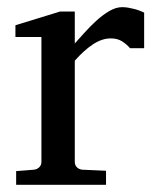

<svg xmlns="http://www.w3.org/2000/svg" viewBox="-20 -514 431 534"><path d="M341.8 -379.9Q332 -391.1 319.3 -399.2Q306.6 -407.2 288.1 -407.2Q263.7 -407.2 238.8 -390.9Q213.9 -374.5 188 -345.2V-64Q188 -54.7 193.8 -48.8Q199.7 -43 209 -42L274.9 -39.1V0H24.9V-38.1L74.2 -42Q83 -43 89.1 -48.8Q95.2 -54.7 95.2 -64V-411.1H22.9V-443.8L147 -481.9H188V-393.1Q198.7 -404.8 214.1 -422.1Q229.5 -439.5 247.1 -455.6Q264.6 -471.7 283.4 -482.9Q302.2 -494.1 319.8 -494.1Q327.6 -494.1 336.4 -492.7Q345.2 -491.2 353.5 -489Q361.8 -486.8 368.9 -484.1Q376 -481.4 380.9 -479V-379.9Z"/></svg>

Font: BabelStone Ogham Pictish
Style: Italic
Weight: 400
Italic angle: -30°
Designer: Andrew West
Foundry: BabelStone
Version: Version 1.02 March 14, 2022